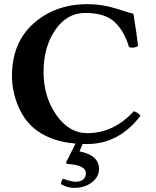

<svg xmlns="http://www.w3.org/2000/svg" viewBox="-20 -678 746 917"><path d="M300.8 105 294.9 99.1 340.8 7.8Q230 -1.5 158.2 -53.2Q100.1 -94.2 68.6 -167.2Q37.1 -240.2 37.1 -314.9Q37.1 -474.1 140.6 -566.2Q244.1 -658.2 397.9 -658.2Q469.7 -658.2 538.3 -636Q606.9 -613.8 617.2 -612.8Q634.3 -507.8 639.2 -458Q617.2 -445.8 596.2 -453.1Q573.2 -530.3 527.1 -573.2Q481 -616.2 387.2 -616.2Q299.3 -616.2 243.7 -534.7Q188 -453.1 188 -334Q188 -215.8 249 -128.9Q310.1 -42 396 -42Q522.9 -42 618.2 -146Q626 -146 636.5 -138.9Q647 -131.8 650.9 -125Q547.9 9.8 397 9.8Q385.7 9.8 374.5 9.8L359.9 44.9Q452.6 63.5 453.1 128.9Q453.1 166.5 418.9 192.9Q384.8 219.2 335.9 219.2Q327.1 219.2 320.1 218.5Q313 217.8 305.9 215.8Q298.8 213.9 296.4 212.9Q293.9 211.9 284.4 207.5Q274.9 203.1 272 202.1Q272 181.2 282.2 175.8Q320.3 189.9 339.8 189.9Q389.6 189.9 390.1 148.9Q389.6 109.9 300.8 105Z"/></svg>

Font: Linux Libertine
Style: Bold
Weight: 700
Designer: Philipp H. Poll
Foundry: Philipp H. Poll
Version: Version 5.0.3